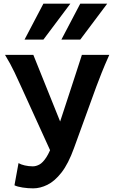

<svg xmlns="http://www.w3.org/2000/svg" viewBox="-20 -1011 631 1043"><path d="M161.1 -712.9 320.8 -315.9 252.4 -194.3 95.2 -539.6Q80.6 -572.3 58.8 -618.2Q37.1 -664.1 7.3 -712.9ZM424.8 -712.9H573.7Q548.3 -656.2 532 -615Q515.6 -573.7 502.9 -539.6L381.8 -206.1Q351.1 -121.1 314 -73.7Q276.9 -26.4 237.5 -7.1Q198.2 12.2 160.2 12.2Q132.3 12.2 103.3 7.8Q74.2 3.4 58.6 -4.4L80.6 -125Q93.3 -117.2 114.7 -112.3Q136.2 -107.4 158.2 -107.4Q175.8 -107.4 194.1 -117.2Q212.4 -127 231.7 -156.5Q251 -186 271 -244.1Q278.3 -265.6 292.5 -308.1Q306.6 -350.6 324 -403.6Q341.3 -456.5 359.1 -510.7Q377 -564.9 391.8 -610.8Q406.7 -656.7 415.8 -684.8Q424.8 -712.9 424.8 -712.9ZM215.8 -991.2H362.3L215.8 -795.9H113.3ZM416 -991.2H562.5L416 -795.9H313.5Z"/></svg>

Font: Andika
Style: Bold
Weight: 700
Designer: Victor Gaultney, Annie Olsen, Julie Remington, Don Collingsworth, Eric Hays, Becca Hirsbrunner
Foundry: SIL International
Version: Version 6.101